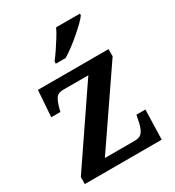

<svg xmlns="http://www.w3.org/2000/svg" viewBox="-184 -873 891 980"><g transform="rotate(-30 261.5 -383.0)"><path d="M26 0V-41L319 -472H170Q142 -472 129.5 -455.5Q117 -439 106 -398L102 -381H48L59 -536H475V-494L181 -64H359Q390 -64 404 -85Q418 -106 425 -146L431 -175H484L479 0ZM205 -619Q220 -638 237.5 -664Q255 -690 272 -717Q289 -744 299 -766H439V-756Q430 -743 409.5 -723Q389 -703 363.5 -681Q338 -659 312 -639.5Q286 -620 263 -606H205Z"/></g></svg>

Font: Noto Naskh Arabic SemiBold
Style: Regular
Weight: 600
Designer: Monotype Design Team, David Williams, Mohamad Dakak and Nizar Qandah
Foundry: Monotype Imaging Inc.
Version: Version 2.016